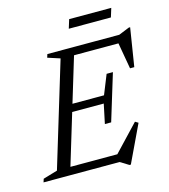

<svg xmlns="http://www.w3.org/2000/svg" viewBox="-140 -920 921 1046"><g transform="rotate(-15 320.0 -397.0)"><path d="M247.5 -628.5 178 -651 184 -670H336L133 0H-17L-11 -19L70 -43ZM571.5 -635.5 592 -626H275L289.5 -670H589.5L650 -694.5H657.5L623 -478.5H599ZM460 29.5 412 0H84.5L99 -44H441L401.5 -34L549.5 -190.5L567 -180L467.5 29.5ZM423.5 -220.5H388L411 -330H185.5L198.5 -373H424L468 -482.5H503.5L463.5 -351.5ZM332.5 -773 348 -823H585.5L570 -773Z"/></g></svg>

Font: Newsreader Text
Style: Italic
Weight: 400
Italic angle: -17°
Designer: Hugues Gentile
Foundry: Production Type
Version: Version 1.001